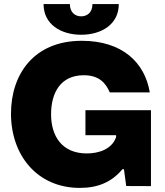

<svg xmlns="http://www.w3.org/2000/svg" viewBox="-20 -917 813 947"><path d="M374 9.8C464.8 9.8 531.7 -20 584 -82.5H591.3L602.5 0.5L724.6 1V-373.5H401.4V-250H552.7V-241.2C532.2 -180.2 465.8 -160.2 408.2 -160.2C285.2 -160.2 231.9 -246.1 231.9 -353.5C231.9 -460 279.3 -545.9 393.1 -545.9C466.8 -545.9 500 -510.3 521.5 -461.4H718.8C694.3 -608.9 583 -715.8 383.3 -715.8C148.9 -715.8 34.2 -552.7 34.2 -356C34.2 -153.3 161.6 9.8 374 9.8ZM194.8 -897C194.8 -796.9 280.3 -745.6 380.4 -745.6C480.5 -745.6 565.9 -796.9 565.9 -897H436C436 -854 408.7 -836.4 380.4 -836.4C352.1 -836.4 324.7 -854 324.7 -897Z"/></svg>

Font: Wand UI Pro Black
Style: Regular
Weight: 900
Designer: Andreas Faust
Version: Version 1.003;FEAKit 1.0